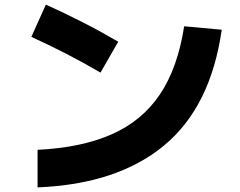

<svg xmlns="http://www.w3.org/2000/svg" viewBox="-20 -786 1040 833"><path d="M493 -605 416 -471Q341 -515 266 -553.5Q191 -592 116 -626L179 -766Q259 -730 337.5 -690Q416 -650 493 -605ZM143 27V-136Q332 -145 464 -203Q596 -261 673.5 -376Q751 -491 779 -672L942 -657Q894 -322 691.5 -154.5Q489 13 143 27Z"/></svg>

Font: Murecho ExtraBold
Style: Regular
Weight: 800
Designer: Neil Summerour
Foundry: Positype
Version: Version 1.010; ttfautohint (v1.8.3)